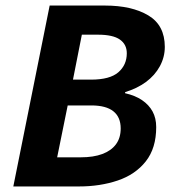

<svg xmlns="http://www.w3.org/2000/svg" viewBox="-20 -672 633 692"><path d="M28 0 159 -652H358Q455 -652 514.5 -616.5Q574 -581 574 -503Q574 -466 556 -433Q538 -400 506 -376.5Q474 -353 431 -340V-336Q467 -328 492 -311Q517 -294 530 -270Q543 -246 543 -214Q543 -138 505.5 -90.5Q468 -43 404.5 -21.5Q341 0 265 0ZM243 -385H308Q376 -385 406.5 -411.5Q437 -438 437 -480Q437 -512 412 -529.5Q387 -547 333 -547H275ZM186 -105H271Q317 -105 349 -117Q381 -129 398 -152Q415 -175 415 -209Q415 -250 388.5 -271Q362 -292 309 -292H224Z"/></svg>

Font: Source Sans 3
Style: Bold Italic
Weight: 700
Italic angle: -11°
Designer: Paul D. Hunt
Foundry: Adobe
Version: Version 3.052;hotconv 1.1.0;makeotfexe 2.6.0